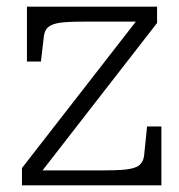

<svg xmlns="http://www.w3.org/2000/svg" viewBox="-20 -557 538 577"><path d="M97 -31 82 -45H294Q324 -45 346 -46.5Q368 -48 382.5 -52.5Q397 -57 404 -66Q411 -75 413 -89L422 -177H465V0H46V-52L396 -502L412 -492H231Q200 -492 178 -490.5Q156 -489 142 -484.5Q128 -480 121 -471.5Q114 -463 112 -449L103 -372H61V-537H452V-488Z"/></svg>

Font: Roboto Serif ExtraLight
Style: Regular
Weight: 250
Version: Version 1.007